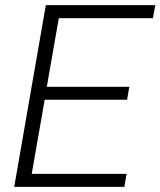

<svg xmlns="http://www.w3.org/2000/svg" viewBox="-20 -731 627 751"><path d="M477.1 -340.8H154.8L104 -50.8H475.1L466.3 0H35.6L159.2 -710.9H587.4L578.1 -659.7H210L163.1 -391.6H485.8Z"/></svg>

Font: RobotoInd Light
Style: Italic
Weight: 300
Italic angle: -12°
Designer: Google
Version: Version 2.001151; 2014